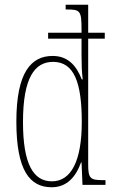

<svg xmlns="http://www.w3.org/2000/svg" viewBox="-20 -780 479 810"><path d="M198 10C260 10 299 -31 322 -95H324L328 0H425V-20H415C361 -20 352 -27 352 -86V-617H422V-642H352V-760H257V-740H262C318 -740 324 -735 324 -656V-642H183V-617H324V-544C324 -509 325 -476 329 -445H325C302 -504 266 -544 202 -544C112 -544 49 -476 49 -267C49 -60 106 10 198 10ZM199 -15C121 -15 77 -87 77 -265C77 -452 126 -519 204 -519C294 -519 325 -429 325 -265C325 -103 281 -15 199 -15Z"/></svg>

Font: Noto Serif Devanagari ExtraCondensed Thin
Style: Regular
Weight: 100
Width: 2
Designer: Universal Thirst, Indian Type Foundry and the Monotype Design Team
Foundry: Monotype Imaging Inc.
Version: Version 2.004